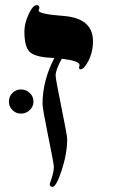

<svg xmlns="http://www.w3.org/2000/svg" viewBox="-20 -725 437 745"><path d="M340.8 -564.9Q340.8 -522.9 322.3 -487.3Q305.7 -456.1 293 -456.1Q286.6 -456.1 286.6 -463.9Q286.6 -465.8 287.6 -466.8Q288.6 -467.8 288.6 -473.1Q288.6 -488.8 219.7 -497.1Q195.8 -454.1 195.8 -432.1Q195.8 -418.5 218.3 -308.8Q240.7 -199.2 240.7 -185.1Q240.7 -129.9 219.2 -63.5Q198.2 0 183.6 0Q172.9 0 172.9 -11.2Q172.9 -10.3 180.9 -35.2Q189 -60.1 189 -78.1Q189 -88.4 167 -196.3Q145 -304.2 145 -321.8Q145 -412.1 190.9 -500L173.8 -501Q114.3 -504.4 94.5 -524.4Q74.7 -544.4 74.7 -603Q74.7 -634.3 91.1 -669.7Q107.4 -705.1 122.6 -705.1Q132.8 -705.1 132.8 -694.8Q132.8 -691.9 131.3 -689.2Q129.9 -686.5 129.9 -684.1Q129.9 -670.4 226.6 -663.1Q340.8 -654.3 340.8 -564.9ZM109.9 -331.1Q109.9 -311.5 95.5 -297.9Q81.1 -284.2 61.5 -284.2Q42 -284.2 28.3 -297.9Q14.6 -311.5 14.6 -331.1Q14.6 -350.6 28.3 -364.3Q42 -377.9 61.5 -377.9Q81.1 -377.9 95.5 -364.3Q109.9 -350.6 109.9 -331.1Z"/></svg>

Font: Ezra SIL SR
Style: Regular
Weight: 400
Designer: Development by SIL's NRSI team. OpenType tables by Ralph Hancock ( hancock@dircon.co.uk ).
Foundry: Development by SIL's NRSI team.
Version: Version 2.51; 2007